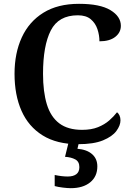

<svg xmlns="http://www.w3.org/2000/svg" viewBox="-20 -744 690 1004"><path d="M388 10Q277 10 203 -36Q129 -82 92.5 -164.5Q56 -247 56 -358Q56 -466 94 -548.5Q132 -631 207 -677.5Q282 -724 393 -724Q503 -724 557.5 -691Q612 -658 612 -609Q612 -574 582.5 -551Q553 -528 500 -528Q500 -560 489.5 -591.5Q479 -623 454.5 -643.5Q430 -664 387 -664Q286 -664 245.5 -584.5Q205 -505 205 -358Q205 -264 225 -198.5Q245 -133 290 -99Q335 -65 409 -65Q458 -65 492.5 -79Q527 -93 551 -114Q575 -135 592 -157Q600 -151 605 -140Q610 -129 610 -115Q610 -88 588.5 -59Q567 -30 518.5 -10Q470 10 388 10ZM350 240Q334 240 309 237Q284 234 266 229V171Q304 179 334 179Q363 179 379 167Q395 155 395 130Q395 101 373.5 89.5Q352 78 320 76L341 -9H395L385 34Q434 38 461.5 62Q489 86 489 126Q489 179 451.5 209.5Q414 240 350 240Z"/></svg>

Font: Noto Naskh Arabic SemiBold
Style: Regular
Weight: 600
Designer: Monotype Design Team, David Williams, Mohamad Dakak and Nizar Qandah
Foundry: Monotype Imaging Inc.
Version: Version 2.016